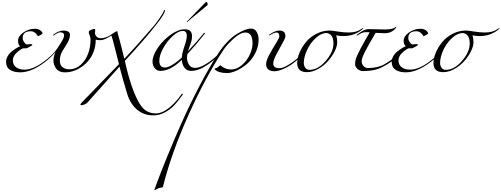

<svg xmlns="http://www.w3.org/2000/svg" viewBox="-20 -790 5614 2150"><path d="M266 -248 248 -250Q225 -250 174.5 -207Q124 -164 124 -114.5Q124 -65 159.5 -37.5Q195 -10 254 -10Q345 -10 458.5 -91Q572 -172 622 -248Q626 -254 630 -254Q634 -254 634 -251Q634 -248 632 -244Q521 -100 364 -20Q280 20 207.5 20Q135 20 91.5 -8.5Q48 -37 48 -98Q48 -130 66 -161Q84 -192 112 -214Q167 -258 206 -272Q182 -291 182 -332Q182 -385 242 -426.5Q302 -468 372 -468Q407 -468 431.5 -450Q456 -432 456 -414Q456 -411 432.5 -397.5Q409 -384 406.5 -384Q404 -384 395.5 -398Q387 -412 368.5 -426Q350 -440 324 -440Q234 -440 234 -364Q234 -340 251.5 -316Q269 -292 282 -292L320 -296Q342 -296 342 -290Q342 -281 316 -268Q313 -267 295.5 -257.5Q278 -248 266 -248Z M1046 -460 1044 -418Q1044 -399 1061.5 -380.5Q1079 -362 1108 -362Q1168 -362 1228 -404Q1237 -410 1239.5 -410Q1242 -410 1242 -406Q1242 -402 1236 -398Q1152 -340 1102 -340Q1073 -340 1052 -346Q1052 -277 1030 -216Q1008 -155 972 -113Q938 -71 892 -40Q804 20 708 20Q669 20 642 6Q614 -10 602 -32Q578 -74 578 -112Q578 -169 622 -248Q668 -317 683 -346.5Q698 -376 698 -393.5Q698 -411 687.5 -419.5Q677 -428 655 -428Q633 -428 588 -398Q579 -392 576.5 -392Q574 -392 574 -396Q574 -400 580 -404Q639 -448 694 -448Q722 -448 743 -436Q764 -424 764 -401Q764 -378 754.5 -352Q745 -326 735 -309Q725 -292 705.5 -261Q686 -230 680 -220Q650 -168 650 -113.5Q650 -59 681.5 -36.5Q713 -14 756 -14Q828 -14 883.5 -64Q939 -114 966.5 -188.5Q994 -263 994 -344Q994 -373 984 -394.5Q974 -416 974 -430.5Q974 -445 999 -455.5Q1024 -466 1035 -466Q1046 -466 1046 -460Z M1372 -132Q1508 -274 1702 -500Q1740 -546 1768 -588Q1805 -643 1811.5 -660.5Q1818 -678 1822 -678Q1828 -678 1828 -674V-668Q1826 -664 1822 -653.5Q1818 -643 1816.5 -640Q1815 -637 1809.5 -627Q1804 -617 1799 -609.5Q1794 -602 1785 -588Q1776 -574 1764 -558.5Q1752 -543 1735 -521Q1606 -354 1378 -108Q1425 103 1479 239Q1533 375 1587.5 427.5Q1642 480 1727 480Q1812 480 1918 378Q1974 322 2010 268Q2015 260 2021.5 260Q2028 260 2028 263Q2028 266 2026 270Q1969 350 1927.5 393Q1886 436 1825 469Q1764 502 1696 502Q1593 502 1517 439.5Q1441 377 1406 266Q1360 117 1318 -44Q1258 23 1137.5 158.5Q1017 294 956 362Q950 370 927.5 379Q905 388 892.5 388Q880 388 880 382.5Q880 377 892 362Q1220 24 1312 -72Q1283 -186 1267 -250Q1251 -314 1242 -346Q1229 -392 1224.5 -392Q1220 -392 1220 -396Q1220 -400 1226 -404Q1277 -440 1292 -440Q1296 -440 1296 -434Q1296 -428 1297.5 -420.5Q1299 -413 1304.5 -393Q1310 -373 1318 -346Q1338 -274 1372 -132Z M2016 -120Q1889 4 1776 4Q1737 4 1712.5 -27Q1688 -58 1688 -100Q1688 -167 1746 -253Q1804 -339 1890 -400.5Q1976 -462 2048 -462Q2095 -462 2112.5 -441Q2130 -420 2130 -386Q2130 -352 2122.5 -325Q2115 -298 2102 -266Q2089 -234 2084 -216Q2190 -328 2260 -416Q2262 -422 2268 -422Q2274 -422 2276 -420Q2276 -416 2274 -414Q2181 -295 2078 -184Q2074 -160 2074 -144Q2074 -102 2096 -66Q2118 -30 2164 -30Q2210 -30 2270.5 -64Q2331 -98 2390 -150Q2449 -202 2480 -248Q2484 -254 2488 -254Q2492 -254 2492 -251Q2492 -248 2490 -244Q2436 -172 2382.5 -125Q2329 -78 2259 -37Q2189 4 2120 4Q2073 4 2046 -31.5Q2019 -67 2016 -120ZM2016 -146Q2018 -192 2045 -270.5Q2072 -349 2072 -390Q2072 -444 2026 -444Q1978 -444 1915.5 -388Q1853 -332 1808.5 -252Q1764 -172 1764 -108Q1764 -34 1828 -34Q1860 -34 1912 -65.5Q1964 -97 2016 -146ZM2076 -552 2270 -752Q2288 -770 2292 -770Q2296 -770 2301 -758.5Q2306 -747 2306 -740Q2306 -733 2298 -728Q2257 -692 2192.5 -640.5Q2128 -589 2084 -550Q2080 -542 2075 -542Q2070 -542 2070 -544Z M2428 -198Q2473 -267 2527 -322Q2581 -378 2630 -408Q2730 -470 2790 -470Q2835 -470 2855.5 -430.5Q2876 -391 2876 -346Q2876 -268 2839 -195.5Q2802 -123 2747 -75.5Q2692 -28 2631 0Q2570 28 2523 28Q2476 28 2443 18.5Q2410 9 2397 -1.5Q2384 -12 2384 -17Q2384 -22 2388 -23Q2412 -30 2423 -40Q2444 -60 2446 -60Q2446 -60 2462 -48Q2508 -12 2568.5 -12Q2629 -12 2686 -59Q2743 -106 2775.5 -175Q2808 -244 2808 -303Q2808 -426 2728 -426Q2671 -426 2594 -355.5Q2517 -285 2480 -228Q2283 71 2091.5 496Q1900 921 1804 1304Q1803 1308 1780 1312Q1757 1316 1750 1320Q1715 1340 1711.5 1340Q1708 1340 1708 1337.5Q1708 1335 1745.5 1234.5Q1783 1134 1853.5 961Q1924 788 2010 593.5Q2096 399 2209 181.5Q2322 -36 2428 -198Z M3006 -398Q2997 -392 2994.5 -392Q2992 -392 2992 -396Q2992 -400 2998 -404Q3062 -448 3108 -448Q3176 -448 3176 -386Q3176 -364 3142 -304.5Q3108 -245 3074 -180Q3040 -115 3040 -78Q3040 -26 3110 -26Q3144 -26 3199.5 -58Q3255 -90 3297 -125Q3339 -160 3371 -195Q3403 -230 3410.5 -242Q3418 -254 3422 -254Q3426 -254 3426 -251Q3426 -248 3424 -244Q3375 -178 3316 -126Q3252 -65 3176 -28.5Q3100 8 3055 8Q3010 8 2985 -12Q2960 -32 2960 -72Q2960 -112 2997 -180Q3034 -248 3071 -306.5Q3108 -365 3108 -384.5Q3108 -404 3099.5 -415Q3091 -426 3078 -426Q3048 -426 3006 -398Z M3744 -394Q3756 -362 3756 -316.5Q3756 -271 3727 -214Q3698 -157 3652.5 -105.5Q3607 -54 3543 -18Q3479 18 3416 18Q3308 18 3308 -84Q3308 -139 3334.5 -201.5Q3361 -264 3406.5 -319.5Q3452 -375 3522.5 -411.5Q3593 -448 3672 -448Q3694 -448 3762 -437Q3830 -426 3884 -426Q3972 -426 4024 -464L4044 -476Q4048 -476 4048 -473.5Q4048 -471 4039 -462.5Q4030 -454 4011 -441Q3992 -428 3966 -416Q3906 -386 3824 -386Q3787 -386 3744 -394ZM3636 -420Q3577 -420 3516.5 -365Q3456 -310 3419 -231Q3382 -152 3382 -82Q3382 -55 3398.5 -31.5Q3415 -8 3446 -8Q3541 -8 3627.5 -108Q3714 -208 3714 -302Q3714 -368 3688.5 -394Q3663 -420 3636 -420Z M4110 -464 4290 -460Q4378 -460 4409 -486Q4414 -490 4416 -490Q4418 -490 4418 -486.5Q4418 -483 4406 -469Q4362 -418 4288 -418Q4262 -418 4186 -422Q4102 -280 4066 -209Q4030 -138 4030 -106Q4030 -74 4050 -51Q4070 -28 4100 -28Q4212 -28 4288.5 -72.5Q4365 -117 4414 -164.5Q4463 -212 4486 -246Q4490 -252 4494 -252Q4498 -252 4498 -249Q4498 -246 4496 -242Q4453 -185 4409.5 -143.5Q4366 -102 4348 -90Q4248 -24 4181.5 -9Q4115 6 4042 6Q4013 6 3984.5 -17.5Q3956 -41 3956 -72.5Q3956 -104 3968 -140Q3992 -208 4120 -428Q4100 -430 4076 -430Q4035 -430 3984 -394Q3980 -392 3976 -392Q3972 -392 3972 -396Q3972 -400 4020 -432Q4068 -464 4110 -464Z M4584 -248 4566 -250Q4543 -250 4492.5 -207Q4442 -164 4442 -114.5Q4442 -65 4477.5 -37.5Q4513 -10 4572 -10Q4663 -10 4776.5 -91Q4890 -172 4940 -248Q4944 -254 4948 -254Q4952 -254 4952 -251Q4952 -248 4950 -244Q4839 -100 4682 -20Q4598 20 4525.5 20Q4453 20 4409.5 -8.5Q4366 -37 4366 -98Q4366 -130 4384 -161Q4402 -192 4430 -214Q4485 -258 4524 -272Q4500 -291 4500 -332Q4500 -385 4560 -426.5Q4620 -468 4690 -468Q4725 -468 4749.5 -450Q4774 -432 4774 -414Q4774 -411 4750.5 -397.5Q4727 -384 4724.5 -384Q4722 -384 4713.5 -398Q4705 -412 4686.5 -426Q4668 -440 4642 -440Q4552 -440 4552 -364Q4552 -340 4569.5 -316Q4587 -292 4600 -292L4638 -296Q4660 -296 4660 -290Q4660 -281 4634 -268Q4631 -267 4613.5 -257.5Q4596 -248 4584 -248Z M5270 -394Q5282 -362 5282 -316.5Q5282 -271 5253 -214Q5224 -157 5178.5 -105.5Q5133 -54 5069 -18Q5005 18 4942 18Q4834 18 4834 -84Q4834 -139 4860.5 -201.5Q4887 -264 4932.5 -319.5Q4978 -375 5048.5 -411.5Q5119 -448 5198 -448Q5220 -448 5288 -437Q5356 -426 5410 -426Q5498 -426 5550 -464L5570 -476Q5574 -476 5574 -473.5Q5574 -471 5565 -462.5Q5556 -454 5537 -441Q5518 -428 5492 -416Q5432 -386 5350 -386Q5313 -386 5270 -394ZM5162 -420Q5103 -420 5042.5 -365Q4982 -310 4945 -231Q4908 -152 4908 -82Q4908 -55 4924.5 -31.5Q4941 -8 4972 -8Q5067 -8 5153.5 -108Q5240 -208 5240 -302Q5240 -368 5214.5 -394Q5189 -420 5162 -420Z"/></svg>

Font: Miama
Style: Regular
Weight: 400
Italic angle: 16.5°
Designer: Linus Romer
Foundry: Linus Romer
Version: 0.32